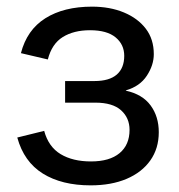

<svg xmlns="http://www.w3.org/2000/svg" viewBox="-20 -546 538 578"><path d="M253 12Q166 12 109 -23.5Q52 -59 32 -132L113 -152Q126 -104 162.5 -82Q199 -60 254 -60Q310 -60 340 -85Q370 -110 370 -155Q370 -191 344.5 -214Q319 -237 267 -237H176V-302H264Q309 -302 331.5 -321.5Q354 -341 354 -378Q354 -412 328 -433.5Q302 -455 251 -455Q202 -455 169 -434.5Q136 -414 124 -367L43 -386Q61 -456 116.5 -491Q172 -526 257 -526Q311 -526 353 -508.5Q395 -491 419 -459.5Q443 -428 443 -383Q443 -350 422 -318Q401 -286 359 -274V-273Q409 -262 433.5 -228.5Q458 -195 458 -148Q458 -99 432.5 -63Q407 -27 361 -7.5Q315 12 253 12Z"/></svg>

Font: TikTok Sans 24pt
Style: Regular
Weight: 400
Version: Version 4.000